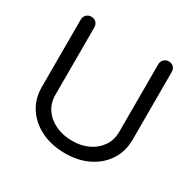

<svg xmlns="http://www.w3.org/2000/svg" viewBox="-171 -964 1177 1163"><g transform="rotate(30 418.0 -382.5)"><path d="M422 16Q328 16 255 -19.5Q182 -55 141 -117.5Q100 -180 100 -261V-733Q100 -754 113.5 -767.5Q127 -781 148 -781Q169 -781 182 -767.5Q195 -754 195 -733V-261Q195 -205 224 -162.5Q253 -120 304.5 -95.5Q356 -71 422 -71Q486 -71 535.5 -95.5Q585 -120 613.5 -162.5Q642 -205 642 -261V-733Q642 -754 655.5 -767.5Q669 -781 689 -781Q711 -781 723.5 -767.5Q736 -754 736 -733V-261Q736 -180 696 -117.5Q656 -55 585 -19.5Q514 16 422 16Z"/></g></svg>

Font: Comfortaa SemiBold
Style: Regular
Weight: 600
Designer: Johan Aakerlund
Foundry: Johan Aakerlund
Version: Version 3.104; ttfautohint (v1.8.1.43-b0c9)